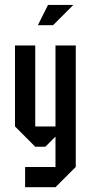

<svg xmlns="http://www.w3.org/2000/svg" viewBox="-20 -687 373 790"><path d="M208.3 -500H291.7V0L208.3 83.3H83.3V0H208.3V-125L166.7 -83.3H125L41.7 -166.7V-500H125V-166.7H208.3ZM135.8 -583.3 177.5 -666.7H281.7L198.3 -583.3Z"/></svg>

Font: Yulong
Style: Regular
Weight: 400
Designer: GGBotNet
Foundry: f0n7.com
Version: 1.00